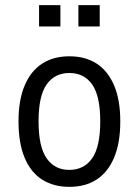

<svg xmlns="http://www.w3.org/2000/svg" viewBox="-20 -718 539 747"><path d="M250 9Q188 9 143.5 -19.5Q99 -48 75.5 -105Q52 -162 52 -246Q52 -329 76 -385.5Q100 -442 144 -470.5Q188 -499 250 -499Q312 -499 356 -470.5Q400 -442 424 -385.5Q448 -329 448 -246Q448 -162 424 -105Q400 -48 356 -19.5Q312 9 250 9ZM249 -57Q307 -57 338.5 -102Q370 -147 370 -246Q370 -345 338.5 -389.5Q307 -434 250 -434Q193 -434 161.5 -389.5Q130 -345 130 -246Q130 -147 161.5 -102Q193 -57 249 -57ZM285 -615V-698H368V-615ZM132 -615V-698H215V-615Z"/></svg>

Font: Nunito Sans 10pt Condensed
Style: Regular
Weight: 400
Width: 3
Designer: Vernon Adams
Foundry: Vernon Adams
Version: Version 3.101;gftools[0.9.27]